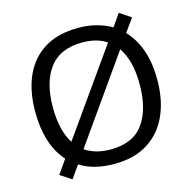

<svg xmlns="http://www.w3.org/2000/svg" viewBox="-112 -858 1004 1002"><g transform="rotate(-15 390.5 -357.5)"><path d="M720 -358Q720 -247 682.5 -164.5Q645 -82 572 -36Q499 10 391 10Q279 10 206 -37L158 31L97 -9L149 -83Q105 -132 83 -202Q61 -272 61 -359Q61 -469 97 -551Q133 -633 206.5 -679Q280 -725 392 -725Q444 -725 488.5 -713Q533 -701 570 -680L616 -746L677 -705L626 -634Q720 -535 720 -358ZM156 -358Q156 -297 167.5 -247Q179 -197 203 -160L522 -611Q470 -646 392 -646Q271 -646 213.5 -569.5Q156 -493 156 -358ZM625 -358Q625 -487 574 -560L254 -106Q280 -88 314.5 -78Q349 -68 391 -68Q513 -68 569 -145.5Q625 -223 625 -358Z"/></g></svg>

Font: Noto Sans Kharoshthi
Style: Regular
Weight: 400
Designer: Monotype Design Team
Foundry: Monotype Imaging Inc.
Version: Version 2.004; ttfautohint (v1.8.4.7-5d5b)